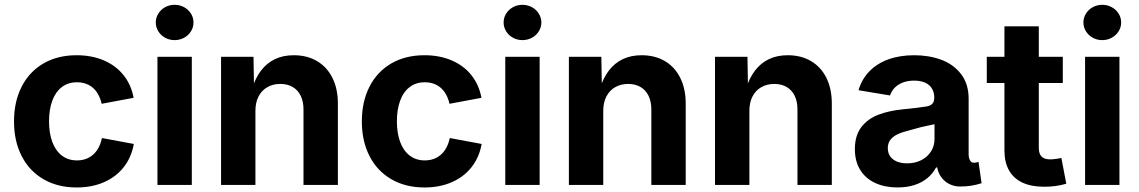

<svg xmlns="http://www.w3.org/2000/svg" viewBox="-20 -788 4852 818"><path d="M39.7 -270.6Q39.7 -354.8 72.2 -418.6Q104.6 -482.4 165 -517.6Q225.3 -552.7 306.4 -552.7Q370.8 -552.7 422.2 -530.8Q473.5 -508.9 506.3 -467.9Q539.1 -426.8 549.2 -371.3L413.1 -345.8Q406.6 -374.3 392.7 -394.9Q378.8 -415.4 357.3 -426.4Q335.8 -437.5 308 -437.5Q269.7 -437.5 243 -416.7Q216.2 -396 202.5 -358.3Q188.9 -320.7 188.9 -271.1Q188.9 -221.8 202.5 -184.2Q216.2 -146.6 243.1 -125.6Q270 -104.6 308 -104.6Q336 -104.6 357.9 -116.1Q379.7 -127.6 394 -149Q408.3 -170.4 414.2 -199.9L550.1 -174.7Q540 -117.6 507.1 -75.8Q474.2 -34.1 422.7 -11.7Q371.3 10.7 306.4 10.7Q225.5 10.7 165.2 -24.5Q104.8 -59.6 72.3 -123.2Q39.7 -186.8 39.7 -270.6Z M650.8 -545.9H797.2V0H650.8ZM643.7 -692.3Q643.7 -712.6 654.5 -730Q665.3 -747.4 683.6 -757.5Q702 -767.5 723.9 -767.5Q745.8 -767.5 764.3 -757.5Q782.8 -747.4 793.6 -730Q804.4 -712.7 804.4 -692.3Q804.4 -671.9 793.6 -654.6Q782.8 -637.2 764.3 -627.2Q745.8 -617.1 723.9 -617.1Q702 -617.1 683.6 -627.1Q665.3 -637.2 654.5 -654.6Q643.7 -672 643.7 -692.3Z M1068.2 0H921.8V-545.9H1060L1062.4 -409.6H1053.6Q1068.1 -456 1092.4 -487.7Q1116.7 -519.4 1151.5 -536.1Q1186.3 -552.7 1231.7 -552.7Q1288.1 -552.7 1330.4 -527.9Q1372.8 -503.1 1396.1 -456.6Q1419.5 -410.1 1419.5 -347.2V0H1273V-321.7Q1273 -355.3 1261.2 -379.8Q1249.3 -404.2 1227.1 -417.3Q1204.9 -430.4 1174.2 -430.4Q1143.1 -430.4 1119.1 -416.7Q1095.1 -403.1 1081.7 -377.3Q1068.2 -351.5 1068.2 -316.1Z M1521.6 -270.6Q1521.6 -354.8 1554.1 -418.6Q1586.6 -482.4 1646.9 -517.6Q1707.3 -552.7 1788.4 -552.7Q1852.7 -552.7 1904.1 -530.8Q1955.5 -508.9 1988.2 -467.9Q2021 -426.8 2031.2 -371.3L1895 -345.8Q1888.6 -374.3 1874.6 -394.9Q1860.7 -415.4 1839.2 -426.4Q1817.7 -437.5 1790 -437.5Q1751.7 -437.5 1724.9 -416.7Q1698.1 -396 1684.5 -358.3Q1670.9 -320.7 1670.9 -271.1Q1670.9 -221.8 1684.5 -184.2Q1698.1 -146.6 1725 -125.6Q1751.9 -104.6 1790 -104.6Q1817.9 -104.6 1839.8 -116.1Q1861.6 -127.6 1875.9 -149Q1890.2 -170.4 1896.2 -199.9L2032.1 -174.7Q2021.9 -117.6 1989 -75.8Q1956.1 -34.1 1904.7 -11.7Q1853.2 10.7 1788.4 10.7Q1707.5 10.7 1647.1 -24.5Q1586.8 -59.6 1554.2 -123.2Q1521.6 -186.8 1521.6 -270.6Z M2132.7 -545.9H2279.1V0H2132.7ZM2125.6 -692.3Q2125.6 -712.6 2136.4 -730Q2147.2 -747.4 2165.6 -757.5Q2183.9 -767.5 2205.8 -767.5Q2227.7 -767.5 2246.2 -757.5Q2264.7 -747.4 2275.5 -730Q2286.4 -712.7 2286.4 -692.3Q2286.4 -671.9 2275.5 -654.6Q2264.7 -637.2 2246.2 -627.2Q2227.7 -617.1 2205.8 -617.1Q2183.9 -617.1 2165.6 -627.1Q2147.2 -637.2 2136.4 -654.6Q2125.6 -672 2125.6 -692.3Z M2550.1 0H2403.7V-545.9H2542L2544.3 -409.6H2535.5Q2550 -456 2574.3 -487.7Q2598.6 -519.4 2633.4 -536.1Q2668.3 -552.7 2713.7 -552.7Q2770.1 -552.7 2812.4 -527.9Q2854.7 -503.1 2878 -456.6Q2901.4 -410.1 2901.4 -347.2V0H2755V-321.7Q2755 -355.3 2743.1 -379.8Q2731.2 -404.2 2709.1 -417.3Q2686.9 -430.4 2656.2 -430.4Q2625.1 -430.4 2601.1 -416.7Q2577.1 -403.1 2563.6 -377.3Q2550.1 -351.5 2550.1 -316.1Z M3172.7 0H3026.2V-545.9H3164.5L3166.8 -409.6H3158.1Q3172.6 -456 3196.9 -487.7Q3221.2 -519.4 3256 -536.1Q3290.8 -552.7 3336.2 -552.7Q3392.6 -552.7 3434.9 -527.9Q3477.3 -503.1 3500.6 -456.6Q3523.9 -410.1 3523.9 -347.2V0H3377.5V-321.7Q3377.5 -355.3 3365.7 -379.8Q3353.8 -404.2 3331.6 -417.3Q3309.4 -430.4 3278.7 -430.4Q3247.6 -430.4 3223.6 -416.7Q3199.6 -403.1 3186.1 -377.3Q3172.7 -351.5 3172.7 -316.1Z M3622.1 -152.6Q3622.1 -210.7 3649.7 -246.5Q3677.4 -282.2 3722.4 -299.3Q3767.4 -316.5 3827.9 -322.4Q3862.7 -326 3887 -328.8Q3911.3 -331.6 3928.8 -334.7Q3936.9 -336.4 3942.8 -339.1Q3948.7 -341.8 3953.4 -347.4Q3958.1 -353 3959.6 -362.2Q3960.4 -366.5 3960.4 -371.6Q3960.4 -394.7 3950.3 -411.1Q3940.3 -427.5 3921.1 -436Q3901.9 -444.5 3874.6 -444.5Q3847.2 -444.5 3826.1 -436.3Q3805.1 -428.1 3791.5 -413.9Q3777.9 -399.6 3772 -381.3L3637.7 -403.6Q3651.1 -450.4 3683.9 -484.1Q3716.7 -517.8 3765.3 -535.3Q3813.9 -552.7 3875 -552.7Q3937.7 -552.7 3990 -533.5Q4042.2 -514.2 4074.5 -472.4Q4106.8 -430.6 4106.8 -367.5V-131.2Q4106.8 -116.2 4112.3 -105.4Q4117.7 -94.6 4129.2 -94.6Q4134.8 -94.6 4138.8 -95.5Q4142.9 -96.3 4148.9 -98.5L4161.9 -7.4Q4139.6 -0.3 4117.6 3.2Q4095.6 6.6 4069.4 6.6Q4047 6.6 4026.7 -2.9Q4006.5 -12.4 3992.1 -30.6Q3977.7 -48.8 3972.8 -74.5H3968Q3954.2 -48.4 3931.3 -29.4Q3908.5 -10.4 3876.5 0.1Q3844.5 10.6 3803.6 10.6Q3750.6 10.6 3709.6 -8Q3668.5 -26.6 3645.3 -63.4Q3622.1 -100.1 3622.1 -152.6ZM3961.4 -195.2V-290.3L3987.3 -264.3Q3968.3 -260 3947.8 -255.9Q3927.3 -251.7 3903.8 -246.3Q3886.5 -241.5 3878.2 -239.3Q3869.9 -237.2 3853 -232.3Q3823.9 -225.2 3804.2 -216Q3784.4 -206.8 3773.4 -192.3Q3762.4 -177.8 3762.4 -156.9Q3762.4 -136 3772.8 -121.4Q3783.3 -106.9 3802 -99.5Q3820.6 -92.1 3844.9 -92.1Q3878.3 -92.1 3905 -105.6Q3931.6 -119.2 3946.5 -142.9Q3961.4 -166.5 3961.4 -195.2Z M4405.7 -675.8V-159.8Q4405.7 -142 4410.8 -130.8Q4416 -119.7 4426.9 -114.3Q4437.7 -109 4455.4 -109Q4463.7 -109 4478.6 -111Q4493.6 -112.9 4501.9 -115.1L4522.8 -5.3Q4499.6 1.7 4475.7 4.7Q4451.8 7.6 4428.1 7.6Q4373.6 7.6 4335.8 -10.1Q4298.1 -27.9 4278.7 -62.4Q4259.3 -96.9 4259.3 -146.9V-675.8ZM4508 -434.3H4184.1V-545.9H4508Z M4602.9 -545.9H4749.3V0H4602.9ZM4595.8 -692.3Q4595.8 -712.6 4606.6 -730Q4617.4 -747.4 4635.8 -757.5Q4654.1 -767.5 4676.1 -767.5Q4698 -767.5 4716.4 -757.5Q4734.9 -747.4 4745.8 -730Q4756.6 -712.7 4756.6 -692.3Q4756.6 -671.9 4745.8 -654.6Q4734.9 -637.2 4716.4 -627.2Q4698 -617.1 4676.1 -617.1Q4654.1 -617.1 4635.8 -627.1Q4617.4 -637.2 4606.6 -654.6Q4595.8 -672 4595.8 -692.3Z"/></svg>

Font: Raveo Variable
Style: Regular
Weight: 400
Designer: Jakub Foglar, Rasmus Andersson (Inter)
Foundry: Jakubfoglar.com
Version: Version 1.000;Glyphs 3.2.3 (3260)